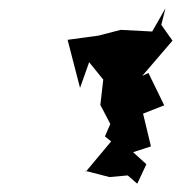

<svg xmlns="http://www.w3.org/2000/svg" viewBox="-20 -769 436 463"><path d="M311 -326 333 -373 301 -402 344 -416 325 -495 376 -515 338 -593 323 -586 396 -671 369 -709 379 -749 347 -693 271 -697 217 -683 143 -673 173 -557 195 -619 229 -577 222 -516 246 -470 233 -440 248 -428 187 -355 186 -357 244 -342 288 -346Z"/></svg>

Font: Asimov Aggro
Style: CondIt
Weight: 500
Designer: Google
Version: Version 2.000980; 2014